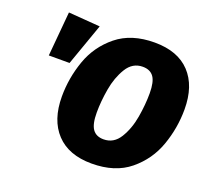

<svg xmlns="http://www.w3.org/2000/svg" viewBox="-125 -870 1129 1044"><g transform="rotate(20 439.5 -348.0)"><path d="M877 -429Q877 -322 841 -220Q805 -118 721 -49Q637 20 502 20Q369 20 297.5 -56Q226 -132 226 -268Q226 -375 262 -477Q298 -579 382.5 -647.5Q467 -716 601 -716Q735 -716 806 -640.5Q877 -565 877 -429ZM434 -251Q434 -184 454.5 -155Q475 -126 518 -126Q577 -126 610.5 -180.5Q644 -235 656.5 -308Q669 -381 669 -447Q669 -513 648.5 -541.5Q628 -570 585 -570Q526 -570 492.5 -515Q459 -460 446.5 -387.5Q434 -315 434 -251ZM289 -696 203 -453H83L106 -710Z"/></g></svg>

Font: FiraGO Heavy
Style: Italic
Weight: 900
Italic angle: -8°
Designer: bBox Type GmbH
Foundry: bBox Type GmbH
Version: Version 1.001